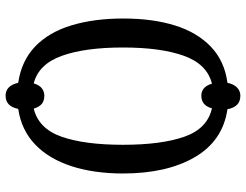

<svg xmlns="http://www.w3.org/2000/svg" viewBox="-114 -692 858 669"><g transform="rotate(90 314.5 -358.0)"><path d="M314 51Q279 51 269 7Q193 -4 143 -51.5Q93 -99 69 -178Q45 -257 45 -359Q45 -461 69 -538.5Q93 -616 143 -664Q193 -712 269 -722Q274 -745 286 -756Q298 -767 314 -767Q353 -767 361 -722Q471 -706 528 -608.5Q585 -511 585 -358Q585 -257 559.5 -178.5Q534 -100 484 -52Q434 -4 360 7Q351 51 314 51ZM271 -47Q277 -67 288.5 -75.5Q300 -84 314 -84Q331 -84 342 -75.5Q353 -67 359 -47Q429 -64 457 -144.5Q485 -225 485 -358Q485 -491 457 -571.5Q429 -652 358 -668Q348 -631 314 -631Q283 -631 272 -668Q204 -651 175 -570.5Q146 -490 146 -358Q146 -226 175 -145Q204 -64 271 -47Z"/></g></svg>

Font: Noto Serif ExtraCondensed
Style: Regular
Weight: 400
Width: 2
Designer: Monotype Design Team
Foundry: Monotype Imaging Inc.
Version: Version 2.015